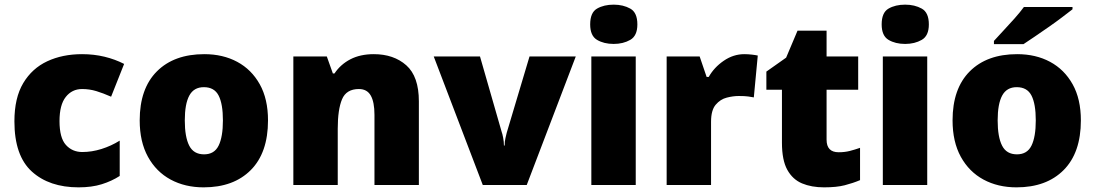

<svg xmlns="http://www.w3.org/2000/svg" viewBox="-20 -796 4713 826"><path d="M318 10Q192 10 117 -58Q42 -126 42 -274Q42 -375 80 -438.5Q118 -502 183.5 -532.5Q249 -563 333 -563Q384 -563 429.5 -552Q475 -541 514 -521L458 -380Q424 -395 394.5 -404Q365 -413 333 -413Q290 -413 263 -379Q236 -345 236 -275Q236 -203 263.5 -172.5Q291 -142 334 -142Q375 -142 416.5 -155Q458 -168 495 -191V-39Q461 -17 418 -3.5Q375 10 318 10Z M1133 -278Q1133 -139 1059 -64.5Q985 10 856 10Q776 10 714 -23.5Q652 -57 616.5 -121.5Q581 -186 581 -278Q581 -415 655 -489Q729 -563 859 -563Q939 -563 1000.5 -530Q1062 -497 1097.5 -433.5Q1133 -370 1133 -278ZM775 -278Q775 -207 794 -169.5Q813 -132 858 -132Q902 -132 920.5 -169.5Q939 -207 939 -278Q939 -349 920.5 -385Q902 -421 857 -421Q814 -421 794.5 -385Q775 -349 775 -278Z M1588 -563Q1674 -563 1728 -515Q1782 -467 1782 -360V0H1591V-302Q1591 -357 1575 -385Q1559 -413 1524 -413Q1470 -413 1451.5 -369Q1433 -325 1433 -242V0H1242V-553H1386L1412 -480H1419Q1445 -519 1487.5 -541Q1530 -563 1588 -563Z M2057 0 1846 -553H2045L2139 -226Q2141 -222 2144.5 -204Q2148 -186 2148 -170H2151Q2151 -187 2154.5 -202Q2158 -217 2160 -225L2258 -553H2457L2246 0Z M2620 -776Q2661 -776 2691.5 -759Q2722 -742 2722 -691Q2722 -642 2691.5 -624.5Q2661 -607 2620 -607Q2578 -607 2548.5 -624.5Q2519 -642 2519 -691Q2519 -742 2548.5 -759Q2578 -776 2620 -776ZM2715 -553V0H2524V-553Z M3182 -563Q3198 -563 3215 -561Q3232 -559 3240 -557L3223 -377Q3213 -379 3198.5 -381Q3184 -383 3158 -383Q3134 -383 3106.5 -376Q3079 -369 3059 -345.5Q3039 -322 3039 -272V0H2848V-553H2990L3020 -465H3029Q3052 -506 3093.5 -534.5Q3135 -563 3182 -563Z M3588 -141Q3614 -141 3635.5 -146.5Q3657 -152 3680 -160V-21Q3649 -8 3614 1Q3579 10 3525 10Q3471 10 3430.5 -7Q3390 -24 3367 -65.5Q3344 -107 3344 -182V-410H3277V-488L3362 -548L3411 -664H3536V-553H3672V-410H3536V-195Q3536 -141 3588 -141Z M3874 -776Q3915 -776 3945.5 -759Q3976 -742 3976 -691Q3976 -642 3945.5 -624.5Q3915 -607 3874 -607Q3832 -607 3802.5 -624.5Q3773 -642 3773 -691Q3773 -742 3802.5 -759Q3832 -776 3874 -776ZM3969 -553V0H3778V-553Z M4630 -278Q4630 -139 4556 -64.5Q4482 10 4353 10Q4273 10 4211 -23.5Q4149 -57 4113.5 -121.5Q4078 -186 4078 -278Q4078 -415 4152 -489Q4226 -563 4356 -563Q4436 -563 4497.5 -530Q4559 -497 4594.5 -433.5Q4630 -370 4630 -278ZM4272 -278Q4272 -207 4291 -169.5Q4310 -132 4355 -132Q4399 -132 4417.5 -169.5Q4436 -207 4436 -278Q4436 -349 4417.5 -385Q4399 -421 4354 -421Q4311 -421 4291.5 -385Q4272 -349 4272 -278ZM4594 -756Q4576 -742 4549 -721.5Q4522 -701 4491 -679.5Q4460 -658 4431.5 -638.5Q4403 -619 4383 -606H4256V-620Q4273 -639 4297 -664.5Q4321 -690 4345 -717Q4369 -744 4385 -766H4594Z"/></svg>

Font: Noto Sans Syriac Eastern Black
Style: Regular
Weight: 900
Designer: Patrick Giasson and the Monotype Design Team
Foundry: Monotype Imaging Inc.
Version: Version 3.001; ttfautohint (v1.8.4.7-5d5b)